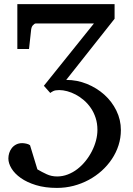

<svg xmlns="http://www.w3.org/2000/svg" viewBox="-20 -691 651 940"><path d="M571.8 -54.2Q571.8 -15.6 560.3 20.3Q548.8 56.2 527.8 87.6Q506.8 119.1 477.8 145.3Q448.7 171.4 414.1 189.9Q379.4 208.5 340.1 218.8Q300.8 229 258.8 229Q200.7 229 156.2 215.3Q111.8 201.7 81.8 180.4Q51.8 159.2 36.4 133.8Q21 108.4 21 85Q21 71.8 25.1 58.3Q29.3 44.9 37.6 34.2Q45.9 23.4 58.8 16.6Q71.8 9.8 88.9 9.8Q96.7 9.8 108.4 12.2Q120.1 14.6 127 20L163.1 138.2Q185.5 151.4 208.7 162.1Q231.9 172.9 259.8 172.9Q286.6 172.9 312 163.1Q337.4 153.3 359.1 136.5Q380.9 119.6 398.9 97.2Q417 74.7 429.9 49.3Q442.9 23.9 450 -2.9Q457 -29.8 457 -55.2Q457 -86.9 448.2 -113.8Q439.5 -140.6 424.8 -162.1Q410.2 -183.6 390.9 -200.2Q371.6 -216.8 350.8 -227.8Q330.1 -238.8 309.1 -244.4Q288.1 -250 270 -250Q250.5 -250 240.5 -244.9Q230.5 -239.7 226.1 -235.8L194.8 -271L439.9 -576.2H155.8Q151.9 -576.2 147.9 -573.5Q144 -570.8 140.6 -566.7Q137.2 -562.5 135.3 -557.9Q133.3 -553.2 132.8 -548.8L122.1 -451.2H64.9V-670.9H541V-599.1L304.2 -299.8Q356.9 -299.8 405.3 -280.3Q453.6 -260.7 490.7 -227.5Q527.8 -194.3 549.8 -149.4Q571.8 -104.5 571.8 -54.2Z"/></svg>

Font: Charis SIL Eur
Style: Regular
Weight: 400
Foundry: SIL International
Version: Version 5.000